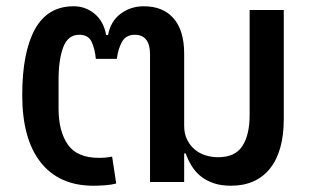

<svg xmlns="http://www.w3.org/2000/svg" viewBox="-20 -581 999 613"><path d="M278 12Q169 12 110 -62.5Q51 -137 51 -277Q51 -414 91.5 -487.5Q132 -561 215 -561Q253 -561 282 -537Q311 -513 319 -469H325Q333 -513 365 -537Q397 -561 439 -561Q501 -561 534.5 -522Q568 -483 568 -410V-179Q568 -154 577.5 -135Q587 -116 602 -103.5Q617 -91 636.5 -85Q656 -79 676 -79Q731 -79 754 -115Q777 -151 777 -213V-549H886V-201Q886 -98 842 -43Q798 12 717 12Q685 12 661 3.5Q637 -5 620 -19Q603 -33 591.5 -52Q580 -71 573 -91H568V0H459V-407Q459 -439 446.5 -454.5Q434 -470 411 -470Q382 -470 369.5 -447.5Q357 -425 353 -393H286Q283 -425 272.5 -447.5Q262 -470 233 -470Q197 -470 182 -430.5Q167 -391 167 -326V-234Q167 -162 196.5 -119.5Q226 -77 296 -77Q319 -77 338 -81L351 5Q336 9 315.5 10.5Q295 12 278 12Z"/></svg>

Font: IBM Plex Sans Thai Medm
Style: Regular
Weight: 500
Designer: Mike Abbink, Paul van der Laan, Pieter van Rosmalen, Ben Mitchell, Mark Frömberg
Foundry: Bold Monday
Version: Version 1.2